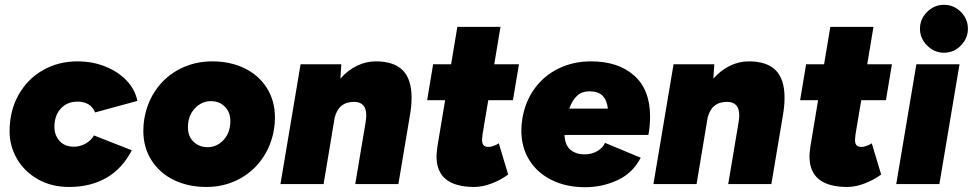

<svg xmlns="http://www.w3.org/2000/svg" viewBox="-20 -768 4058 801"><path d="M20 -220Q20 -306 57.5 -372.5Q95 -439 159.5 -475.5Q224 -512 303 -512Q366 -512 419.5 -490.5Q473 -469 508.5 -431.5Q544 -394 553 -347L377 -299Q358 -344 303 -344Q260 -344 233.5 -315Q207 -286 207 -238Q207 -204 228.5 -180Q250 -156 288 -156Q315 -156 338 -169.5Q361 -183 372 -203L530 -141Q490 -64 423.5 -26Q357 12 269 12Q194 12 137.5 -20.5Q81 -53 50.5 -106Q20 -159 20 -220Z M578 -222Q578 -249 582 -272Q594 -343 633.5 -397.5Q673 -452 733.5 -482Q794 -512 865 -512Q941 -512 1000.5 -483Q1060 -454 1093.5 -400.5Q1127 -347 1127 -278Q1127 -251 1123 -228Q1111 -157 1071.5 -102.5Q1032 -48 972 -18Q912 12 841 12Q765 12 705.5 -17Q646 -46 612 -99.5Q578 -153 578 -222ZM846 -154Q885 -154 913 -184.5Q941 -215 941 -263Q941 -300 918 -323Q895 -346 860 -346Q821 -346 792.5 -315.5Q764 -285 764 -237Q764 -199 787.5 -176.5Q811 -154 846 -154Z M1234 -500H1404L1400 -440Q1431 -475 1469 -493.5Q1507 -512 1548 -512Q1623 -512 1660 -475Q1697 -438 1697 -361Q1697 -325 1690 -286L1685 -256L1642 0H1462L1505 -256Q1508 -274 1508 -287Q1508 -343 1457 -343Q1392 -343 1376 -276L1330 0H1150Z M1801 -116Q1801 -128 1805 -158L1837 -350H1762L1787 -500H1862L1888 -656H2068L2042 -500H2145L2120 -350H2017L1993 -207Q1991 -191 1991 -185Q1991 -169 1997.5 -162Q2004 -155 2019 -155Q2027 -155 2039.5 -159.5Q2052 -164 2061 -170L2100 -40Q2071 -18 2032 -3Q1993 12 1959 12Q1801 12 1801 -116Z M2155 -223Q2155 -249 2159 -272Q2171 -345 2210.5 -399Q2250 -453 2311 -482.5Q2372 -512 2445 -512Q2559 -512 2625.5 -453Q2692 -394 2692 -282Q2692 -243 2685 -205H2335Q2337 -162 2360 -143Q2383 -124 2419 -124Q2448 -124 2471.5 -137.5Q2495 -151 2504 -172L2653 -110Q2620 -46 2556.5 -16.5Q2493 13 2421 13Q2342 13 2281.5 -17Q2221 -47 2188 -100.5Q2155 -154 2155 -223ZM2516 -315Q2512 -350 2494 -368.5Q2476 -387 2438 -387Q2408 -387 2388 -369Q2368 -351 2355 -315Z M2790 -500H2960L2956 -440Q2987 -475 3025 -493.5Q3063 -512 3104 -512Q3179 -512 3216 -475Q3253 -438 3253 -361Q3253 -325 3246 -286L3241 -256L3198 0H3018L3061 -256Q3064 -274 3064 -287Q3064 -343 3013 -343Q2948 -343 2932 -276L2886 0H2706Z M3357 -116Q3357 -128 3361 -158L3393 -350H3318L3343 -500H3418L3444 -656H3624L3598 -500H3701L3676 -350H3573L3549 -207Q3547 -191 3547 -185Q3547 -169 3553.5 -162Q3560 -155 3575 -155Q3583 -155 3595.5 -159.5Q3608 -164 3617 -170L3656 -40Q3627 -18 3588 -3Q3549 12 3515 12Q3357 12 3357 -116Z M3803 -500H3983L3899 0H3719ZM3818 -648Q3818 -689 3848 -718.5Q3878 -748 3918 -748Q3959 -748 3988.5 -718.5Q4018 -689 4018 -648Q4018 -608 3988.5 -578Q3959 -548 3918 -548Q3878 -548 3848 -578Q3818 -608 3818 -648Z"/></svg>

Font: Oak Sans Black
Style: Italic
Weight: 900
Italic angle: -9.5°
Foundry: Erik Kennedy, Walven
Version: Version 1.000